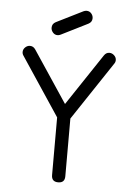

<svg xmlns="http://www.w3.org/2000/svg" viewBox="-53 -782 562 822"><g transform="rotate(5 228.0 -371.0)"><path d="M314 -712.6Q314 -696 298.3 -688L184.1 -630.9Q177 -627.4 170.4 -627.4Q158.7 -627.4 150.6 -636.7Q142.6 -646 142.6 -657Q142.6 -674.1 158.2 -682.1L272.5 -739Q279.3 -742.2 285.9 -742.2Q298.1 -742.2 306 -733.2Q314 -724.1 314 -712.6ZM428.5 -542.7Q428.5 -533.9 422.9 -526.4L256.6 -276.6V-28.6Q256.6 0 228.3 0Q199.7 0 199.7 -28.6V-276.6L33.7 -526.4Q28.1 -533.9 28.1 -542.7Q28.1 -554.2 37.1 -562.9Q46.1 -571.5 57.6 -571.5Q72 -571.5 80.8 -558.3L228.3 -336.7L376 -558.3Q384.8 -571.5 398.9 -571.5Q410.2 -571.5 419.3 -562.9Q428.5 -554.2 428.5 -542.7Z"/></g></svg>

Font: EnergyBar
Style: Regular
Weight: 400
Italic angle: -10°
Version: 1.0 2000-03-28